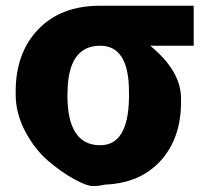

<svg xmlns="http://www.w3.org/2000/svg" viewBox="-20 -583 694 652"><path d="M33.2 -262.7V-271.5Q33.2 -404.3 110.4 -483.9Q187.5 -563.5 319.3 -563.5H637.7V-427.7H490.2Q594.7 -341.8 594.7 -249V-236.3Q594.7 -113.3 525.4 -37.1Q456.1 39.1 336.9 43.9Q316.4 48.8 295.4 48.8Q274.4 48.8 231 24.9Q187.5 1 142.6 -37.6Q97.7 -76.2 65.4 -137.2Q33.2 -198.2 33.2 -262.7ZM209 -258.8Q209 -89.8 320.3 -89.8Q415 -89.8 418 -249V-271.5Q418 -427.7 320.3 -427.7Q218.8 -427.7 210 -291Z"/></svg>

Font: GenEi M Gothic v2 Heavy
Style: Regular
Weight: 800
Version: Version 2.0